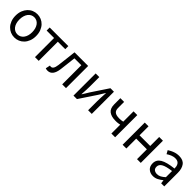

<svg xmlns="http://www.w3.org/2000/svg" viewBox="321 -1731 2976 2976"><g transform="rotate(45 1809.5 -243.0)"><path d="M271 12Q226 12 185.5 -5Q145 -22 114 -54.5Q83 -87 64.5 -134.5Q46 -182 46 -242Q46 -303 64.5 -350.5Q83 -398 114 -431Q145 -464 185.5 -481Q226 -498 271 -498Q316 -498 356.5 -481Q397 -464 428 -431Q459 -398 477.5 -350.5Q496 -303 496 -242Q496 -182 477.5 -134.5Q459 -87 428 -54.5Q397 -22 356.5 -5Q316 12 271 12ZM271 -56Q302 -56 328 -69.5Q354 -83 372.5 -107.5Q391 -132 401 -166Q411 -200 411 -242Q411 -284 401 -318.5Q391 -353 372.5 -378Q354 -403 328 -416.5Q302 -430 271 -430Q240 -430 214 -416.5Q188 -403 169.5 -378Q151 -353 141 -318.5Q131 -284 131 -242Q131 -200 141 -166Q151 -132 169.5 -107.5Q188 -83 214 -69.5Q240 -56 271 -56Z M714 0V-419H551V-486H959V-419H796V0Z M999 12Q985 12 975.5 10Q966 8 955 4L971 -72Q976 -70 981 -69Q986 -68 993 -68Q1019 -68 1035 -92.5Q1051 -117 1058 -171Q1068 -250 1077 -328.5Q1086 -407 1095 -486H1394V0H1311V-419H1160Q1152 -352 1144 -284.5Q1136 -217 1128 -150Q1107 12 999 12Z M1558 0V-486H1638V-284Q1638 -245 1635.5 -198.5Q1633 -152 1630 -105H1634Q1648 -128 1666.5 -157Q1685 -186 1698 -209L1882 -486H1959V0H1879V-202Q1879 -241 1881.5 -287.5Q1884 -334 1887 -382H1883Q1869 -359 1850.5 -329.5Q1832 -300 1819 -278L1634 0Z M2389 0V-194Q2376 -191 2365.5 -189.5Q2355 -188 2344.5 -186.5Q2334 -185 2322 -184.5Q2310 -184 2294 -184Q2201 -184 2150.5 -223Q2100 -262 2100 -353V-486H2182V-353Q2182 -299 2212.5 -275Q2243 -251 2310 -251Q2332 -251 2350 -253Q2368 -255 2389 -260V-486H2471V0Z M2635 0V-486H2717V-289H2951V-486H3033V0H2951V-216H2717V0Z M3309 12Q3248 12 3207.5 -24Q3167 -60 3167 -126Q3167 -206 3238 -248.5Q3309 -291 3465 -308Q3465 -331 3460.5 -353Q3456 -375 3445 -392Q3434 -409 3414.5 -419.5Q3395 -430 3365 -430Q3323 -430 3286 -414Q3249 -398 3220 -378L3188 -435Q3222 -457 3271 -477.5Q3320 -498 3379 -498Q3468 -498 3508 -443.5Q3548 -389 3548 -298V0H3480L3473 -58H3470Q3435 -29 3395 -8.5Q3355 12 3309 12ZM3333 -54Q3368 -54 3399 -70.5Q3430 -87 3465 -119V-254Q3404 -246 3362.5 -235Q3321 -224 3295.5 -209Q3270 -194 3258.5 -174.5Q3247 -155 3247 -132Q3247 -90 3272 -72Q3297 -54 3333 -54Z"/></g></svg>

Font: Giro Regular
Style: Regular
Weight: 400
Designer: Paul D. Hunt
Foundry: Adobe Systems Incorporated
Version: Version 1.000;PS 1.0;hotconv 1.0.88;makeotf.lib2.5.647800